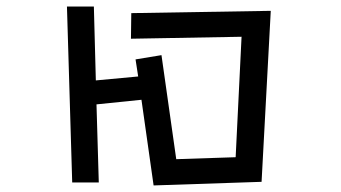

<svg xmlns="http://www.w3.org/2000/svg" viewBox="-20 -540 1040 585"><path d="M411 -236 274 -222 281 16H200L184 -520H266L272 -295L401 -307L393 -359L472 -372L517 -55L698 -61L716 -428L379 -422L380 -500L805 -507L777 14L448 25Z"/></svg>

Font: Stick
Style: Regular
Weight: 400
Designer: Fontworks Inc.
Foundry: Fontworks Inc.
Version: Version 1.100